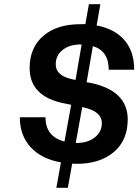

<svg xmlns="http://www.w3.org/2000/svg" viewBox="-20 -775 663 920"><path d="M406 -755H461L443 -653Q529 -637 576 -583Q623 -529 623 -441H501Q501 -531 425 -554L395 -381L413 -378Q504 -359 548 -315Q592 -271 592 -203Q592 -103 525.5 -46.5Q459 10 347 10Q336 10 326 9L305 125H250L272 3Q179 -13 127 -69.5Q75 -126 75 -213H198Q198 -120 289 -97L321 -273L286 -280Q122 -313 122 -449Q122 -547 188 -603.5Q254 -660 368 -659Q379 -660 389 -659ZM327 -395 342 -392 371 -561 367 -562Q313 -562 280 -535.5Q247 -509 247 -467Q247 -412 327 -395ZM378 -261 374 -262 343 -90Q345 -90 348 -90Q400 -90 434 -116.5Q468 -143 468 -185Q468 -242 378 -261Z"/></svg>

Font: Overused Grotesk SemiBold
Style: Italic
Weight: 600
Italic angle: -10°
Version: Version 0.003